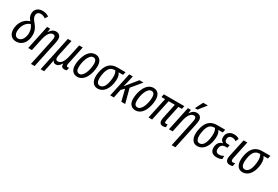

<svg xmlns="http://www.w3.org/2000/svg" viewBox="91 -2124 5376 3713"><g transform="rotate(30 2779.0 -267.5)"><path d="M189 10C339 10 411 -120 411 -258C411 -352 377 -416 324 -479C285 -525 257 -562 257 -612C257 -661 287 -694 343 -694C386 -694 420 -678 450 -656L488 -719C460 -741 410 -763 345 -763C244 -763 177 -700 177 -608C177 -550 197 -515 235 -469C102 -428 28 -308 28 -167C28 -67 83 10 189 10ZM196 -59C140 -59 110 -109 110 -173C110 -285 172 -395 270 -426C306 -387 329 -328 329 -255C329 -175 289 -59 196 -59Z M781 -334 659 240H741L865 -339C871 -370 878 -407 878 -436C878 -510 834 -547 769 -547C711 -547 664 -510 633 -457H630L640 -537H573L459 0H541L599 -271C628 -407 680 -473 744 -473C776 -473 794 -456 794 -421C794 -397 788 -365 781 -334Z M872 235H951L987 66C995 31 1001 -5 1006 -38H1009C1021 -7 1039 10 1078 10C1128 10 1162 -25 1193 -77H1197C1197 -10 1219 10 1273 10C1289 10 1312 5 1322 0L1336 -65C1327 -62 1315 -60 1305 -60C1281 -60 1271 -81 1281 -126L1368 -536H1288L1231 -269C1203 -134 1152 -61 1082 -61C1030 -61 1025 -108 1043 -193L1117 -536H1036Z M1558 9C1721 9 1798 -204 1798 -368C1798 -480 1743 -545 1649 -545C1477 -545 1408 -310 1408 -166C1408 -54 1464 9 1558 9ZM1565 -60C1515 -60 1489 -97 1489 -164C1489 -283 1541 -476 1643 -476C1694 -476 1716 -432 1716 -373C1716 -233 1657 -60 1565 -60Z M2011 10C2130 10 2214 -95 2239 -244C2255 -336 2251 -411 2209 -467H2308L2323 -536H2141C1995 -536 1902 -454 1870 -261C1843 -99 1895 10 2011 10ZM2023 -59C1954 -59 1931 -135 1951 -260C1974 -407 2028 -467 2119 -467H2135C2172 -412 2170 -329 2157 -249C2138 -130 2093 -59 2023 -59Z M2291 0H2372L2411 -191L2475 -254L2539 0H2625L2542 -315L2724 -536H2634L2428 -283H2426C2437 -322 2447 -361 2455 -395L2486 -536H2406Z M2856 9C3019 9 3096 -204 3096 -368C3096 -480 3041 -545 2947 -545C2775 -545 2706 -310 2706 -166C2706 -54 2762 9 2856 9ZM2863 -60C2813 -60 2787 -97 2787 -164C2787 -283 2839 -476 2941 -476C2992 -476 3014 -432 3014 -373C3014 -233 2955 -60 2863 -60Z M3470 8C3491 8 3514 3 3532 -6V-70C3523 -67 3510 -63 3498 -63C3479 -63 3469 -73 3469 -93C3469 -105 3471 -121 3474 -137L3545 -467H3623L3636 -536H3179L3165 -467H3246L3146 0H3226L3326 -467H3464L3396 -144C3391 -117 3388 -94 3388 -77C3388 -21 3418 8 3470 8Z M3836 -605H3890L4018 -766L4020 -775H3920L3838 -617ZM3924 -334 3802 240H3884L4008 -339C4014 -370 4021 -407 4021 -436C4021 -510 3977 -547 3912 -547C3854 -547 3807 -510 3776 -457H3773L3783 -537H3716L3602 0H3684L3742 -271C3771 -407 3823 -473 3887 -473C3919 -473 3937 -456 3937 -421C3937 -397 3931 -365 3924 -334Z M4237 10C4356 10 4440 -95 4465 -244C4481 -336 4477 -411 4435 -467H4534L4549 -536H4367C4221 -536 4128 -454 4096 -261C4069 -99 4121 10 4237 10ZM4249 -59C4180 -59 4157 -135 4177 -260C4200 -407 4254 -467 4345 -467H4361C4398 -412 4396 -329 4383 -249C4364 -130 4319 -59 4249 -59Z M4666 10C4712 10 4758 1 4785 -20V-89C4749 -67 4717 -59 4683 -59C4624 -59 4601 -96 4608 -157C4615 -224 4657 -255 4717 -255H4760L4774 -321H4727C4676 -321 4654 -351 4660 -400C4665 -451 4697 -474 4748 -474C4779 -474 4809 -463 4832 -444L4863 -511C4829 -535 4794 -546 4744 -546C4663 -546 4591 -497 4584 -409C4578 -348 4598 -313 4641 -291V-287C4581 -275 4535 -232 4526 -149C4516 -59 4558 10 4666 10Z M4966 10C4989 10 5009 6 5026 0L5041 -72C5025 -66 5009 -63 4994 -63C4969 -63 4955 -75 4955 -107C4955 -118 4956 -131 4960 -147L5043 -536H4960L4877 -149C4872 -125 4869 -106 4869 -88C4869 -23 4901 9 4966 10Z M5246 10C5365 10 5449 -95 5474 -244C5490 -336 5486 -411 5444 -467H5543L5558 -536H5376C5230 -536 5137 -454 5105 -261C5078 -99 5130 10 5246 10ZM5258 -59C5189 -59 5166 -135 5186 -260C5209 -407 5263 -467 5354 -467H5370C5407 -412 5405 -329 5392 -249C5373 -130 5328 -59 5258 -59Z"/></g></svg>

Font: Noto Sans Condensed
Style: Italic
Weight: 400
Width: 3
Italic angle: -12°
Designer: Monotype Design Team
Foundry: Monotype Imaging Inc.
Version: Version 2.013